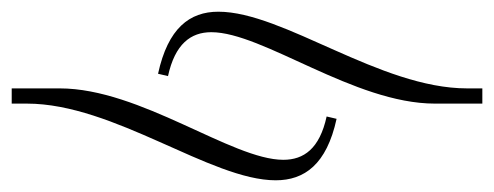

<svg xmlns="http://www.w3.org/2000/svg" viewBox="-29 -387 844 328"><path d="M-9 -210H17C166 -210 331 -79 442 -79C491 -79 529 -106 546 -184L529 -188C517 -133 490 -114 455 -114C367 -114 211 -236 73 -236H-9ZM795 -210V-236H769C620 -236 455 -367 344 -367C295 -367 258 -339 241 -261L258 -257C270 -312 297 -332 332 -332C420 -332 576 -210 714 -210Z"/></svg>

Font: FoglihtenDeH02
Style: Regular
Weight: 500
Designer: gluk (gluksza@wp.pl|www.glukfonts.pl)
Version: Version 0.68